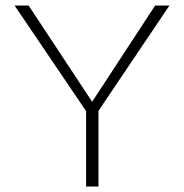

<svg xmlns="http://www.w3.org/2000/svg" viewBox="-20 -678 669 698"><path d="M338 -275V0H293V-274L33 -658H84L315 -308L544 -658H596Z"/></svg>

Font: Ysabeau SC Light
Style: Regular
Weight: 300
Designer: Christian Thalmann (Catharsis Fonts)
Version: Version 0.003